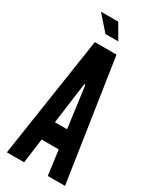

<svg xmlns="http://www.w3.org/2000/svg" viewBox="-225 -951 824 1012"><g transform="rotate(30 187.0 -445.0)"><path d="M174 -890 226 -800H148L69 -890ZM10 0 121 -735H253L364 0H259L239 -150H135L115 0ZM193 -496 190 -515H184L181 -496L150 -264H224Z"/></g></svg>

Font: League Gothic
Style: Regular
Weight: 400
Designer: The League of Moveable Type
Version: Version 1.560;PS 001.560;hotconv 1.0.56;makeotf.lib2.0.21325